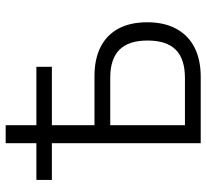

<svg xmlns="http://www.w3.org/2000/svg" viewBox="-46 -700 745 694"><g transform="rotate(-90 327.0 -352.5)"><path d="M157 0V-538H24V-594H157V-705H222V-594H433V-538H222V-384H399Q461 -384 504.5 -362Q548 -340 571 -297.5Q594 -255 594 -193Q594 -132 570.5 -88.5Q547 -45 503 -22.5Q459 0 397 0ZM222 -57H392Q462 -57 495 -90.5Q528 -124 528 -192Q528 -261 494.5 -294Q461 -327 394 -327H222Z"/></g></svg>

Font: Nunito Sans 7pt Condensed Light
Style: Regular
Weight: 300
Width: 3
Designer: Vernon Adams
Foundry: Vernon Adams
Version: Version 3.101;gftools[0.9.27]